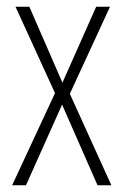

<svg xmlns="http://www.w3.org/2000/svg" viewBox="-20 -549 366 569"><path d="M143 -273 16 0H57L164 -239L269 0H310L187 -271L306 -529H265L165 -304L67 -529H26Z"/></svg>

Font: Noto Sans Georgian ExtraCondensed ExtraLight
Style: Regular
Weight: 200
Width: 2
Designer: Monotype Design Team, Akaki Razmadze
Foundry: Google LLC
Version: Version 2.005